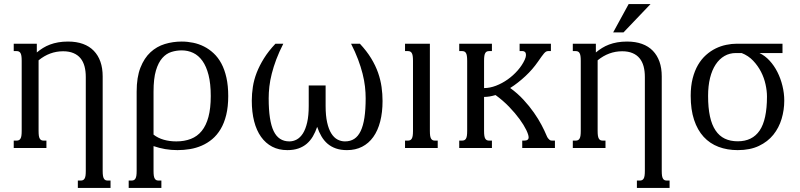

<svg xmlns="http://www.w3.org/2000/svg" viewBox="-20 -736 3979 955"><path d="M171.9 -85Q171.9 -69.8 173.3 -60.5Q174.8 -51.3 178.2 -45.9Q181.6 -40.5 186.3 -38.6Q190.9 -36.6 197.8 -36.6H210.9V0H48.3V-36.6H62Q68.4 -36.6 73.2 -38.6Q78.1 -40.5 81.5 -45.9Q85 -51.3 86.4 -60.5Q87.9 -69.8 87.9 -85V-433.6Q87.9 -448.7 86.4 -458Q85 -467.3 81.5 -472.7Q78.1 -478 73.2 -480Q68.4 -481.9 62 -481.9H48.3V-518.6H163.1V-475.1Q177.7 -487.3 193.8 -497.3Q210 -507.3 228.8 -514.4Q247.6 -521.5 269.8 -525.4Q292 -529.3 318.4 -529.3Q360.4 -529.3 392.6 -517.6Q424.8 -505.9 446.5 -483.4Q468.3 -460.9 479.5 -429Q490.7 -397 490.7 -356V113.8Q490.7 128.9 492.2 138.2Q493.7 147.5 497.1 152.8Q500.5 158.2 505.1 160.2Q509.8 162.1 516.6 162.1H529.8V198.7H367.2V162.1H380.9Q387.2 162.1 392.1 160.2Q397 158.2 400.4 152.8Q403.8 147.5 405.3 138.2Q406.7 128.9 406.7 113.8V-353Q406.7 -382.3 400.4 -406Q394 -429.7 380.4 -446.3Q366.7 -462.9 345.2 -471.9Q323.7 -481 293.9 -481Q227.1 -481 171.9 -436Z M743.7 -66.4Q765.6 -49.3 794.4 -41Q823.2 -32.7 856.9 -32.7Q897.5 -32.7 929.4 -45.2Q961.4 -57.6 983.4 -84.7Q1005.4 -111.8 1016.8 -154.5Q1028.3 -197.3 1028.3 -258.3Q1028.3 -319.8 1017.3 -363Q1006.3 -406.2 986.8 -433.3Q967.3 -460.4 940.9 -472.9Q914.6 -485.4 883.8 -485.4Q857.4 -485.4 832.3 -477.5Q807.1 -469.7 787.4 -447.5Q767.6 -425.3 755.6 -385.3Q743.7 -345.2 743.7 -280.3ZM743.7 113.8Q743.7 128.9 745.1 138.2Q746.6 147.5 750 152.8Q753.4 158.2 758.1 160.2Q762.7 162.1 769.5 162.1H782.7V198.7H620.1V162.1H633.8Q640.1 162.1 645 160.2Q649.9 158.2 653.3 152.8Q656.7 147.5 658.2 138.2Q659.7 128.9 659.7 113.8V-280.3Q659.7 -351.6 678.5 -399.4Q697.3 -447.3 728.5 -476.1Q759.8 -504.9 800 -517.1Q840.3 -529.3 883.8 -529.3Q912.6 -529.3 940.9 -523.4Q969.2 -517.6 994.9 -504.6Q1020.5 -491.7 1042.7 -470.9Q1064.9 -450.2 1081.1 -420.2Q1097.2 -390.1 1106.2 -349.9Q1115.2 -309.6 1115.2 -258.3Q1115.2 -205.1 1105.2 -164.3Q1095.2 -123.5 1077.4 -93.8Q1059.6 -64 1035.6 -43.9Q1011.7 -23.9 983.6 -11.7Q955.6 0.5 924.8 5.6Q894 10.7 862.8 10.7Q831.1 10.7 801.5 5.6Q772 0.5 743.7 -9.3Z M1515.6 -311H1599.6V-209Q1599.6 -160.6 1607.2 -127Q1614.7 -93.3 1627.9 -72.3Q1641.1 -51.3 1658.7 -42Q1676.3 -32.7 1695.8 -32.7Q1722.7 -32.7 1741.9 -45.2Q1761.2 -57.6 1773.9 -84Q1786.6 -110.4 1792.7 -150.9Q1798.8 -191.4 1798.8 -247.1Q1798.8 -274.9 1795.4 -305.4Q1792 -335.9 1783.4 -369.6Q1774.9 -403.3 1761 -440.4Q1747.1 -477.5 1726.1 -518.6H1770Q1804.2 -481.9 1826.2 -445.8Q1848.1 -409.7 1860.6 -374Q1873 -338.4 1877.9 -303.2Q1882.8 -268.1 1882.8 -233.9Q1882.8 -177.2 1871.1 -131.8Q1859.4 -86.4 1836.7 -54.7Q1814 -22.9 1781 -6.1Q1748 10.7 1706.1 10.7Q1674.8 10.7 1650.9 2.4Q1627 -5.9 1609.1 -21.2Q1591.3 -36.6 1578.9 -57.9Q1566.4 -79.1 1557.6 -105Q1548.8 -79.1 1536.4 -57.9Q1523.9 -36.6 1506.1 -21.2Q1488.3 -5.9 1464.4 2.4Q1440.4 10.7 1409.2 10.7Q1366.7 10.7 1334 -6.3Q1301.3 -23.4 1278.6 -55.2Q1255.9 -86.9 1244.1 -132.6Q1232.4 -178.2 1232.4 -235.4Q1232.4 -269.5 1237.8 -304.4Q1243.2 -339.4 1256.8 -374.5Q1270.5 -409.7 1293 -445.8Q1315.4 -481.9 1350.1 -518.6H1389.2Q1368.2 -477.5 1354.2 -440.4Q1340.3 -403.3 1331.8 -369.6Q1323.2 -335.9 1319.8 -305.4Q1316.4 -274.9 1316.4 -247.1Q1316.4 -135.3 1341.1 -84Q1365.7 -32.7 1419.4 -32.7Q1438.5 -32.7 1456.1 -42.2Q1473.6 -51.8 1486.8 -72.5Q1500 -93.3 1507.8 -127Q1515.6 -160.6 1515.6 -209Z M2118.2 -518.6V-85Q2118.2 -69.8 2119.6 -60.5Q2121.1 -51.3 2124.5 -45.9Q2127.9 -40.5 2132.6 -38.6Q2137.2 -36.6 2144 -36.6H2157.2V0H1994.6V-36.6H2008.3Q2014.6 -36.6 2019.5 -38.6Q2024.4 -40.5 2027.8 -45.9Q2031.2 -51.3 2032.7 -60.5Q2034.2 -69.8 2034.2 -85V-433.6Q2034.2 -448.7 2032.7 -458Q2031.2 -467.3 2027.8 -472.7Q2024.4 -478 2019.5 -480Q2014.6 -481.9 2008.3 -481.9H1994.6V-518.6Z M2697.8 -63.5Q2701.7 -53.7 2705.8 -48.3Q2710 -43 2713.6 -40.3Q2717.3 -37.6 2720.7 -37.1Q2724.1 -36.6 2727.1 -36.6H2740.2V0H2577.6V-36.6H2586.9Q2609.4 -36.6 2609.4 -52.7Q2609.4 -64.9 2597.7 -89.4Q2585.9 -113.8 2564.5 -143.3Q2543 -172.9 2512.5 -204.6Q2481.9 -236.3 2444.8 -263.2Q2430.2 -258.8 2415.8 -256.3Q2401.4 -253.9 2387.7 -253.9V-85Q2387.7 -69.8 2389.2 -60.5Q2390.6 -51.3 2394 -45.9Q2397.5 -40.5 2402.1 -38.6Q2406.7 -36.6 2413.6 -36.6H2426.8V0H2264.2V-36.6H2277.8Q2284.2 -36.6 2289.1 -38.6Q2293.9 -40.5 2297.4 -45.9Q2300.8 -51.3 2302.2 -60.5Q2303.7 -69.8 2303.7 -85V-433.6Q2303.7 -448.7 2302.2 -458Q2300.8 -467.3 2297.4 -472.7Q2293.9 -478 2289.1 -480Q2284.2 -481.9 2277.8 -481.9H2264.2V-518.6H2426.8V-481.9H2413.6Q2406.7 -481.9 2402.1 -480Q2397.5 -478 2394 -472.7Q2390.6 -467.3 2389.2 -458Q2387.7 -448.7 2387.7 -433.6V-297.9Q2416.5 -297.9 2447 -309.6Q2477.5 -321.3 2505.1 -340.8Q2532.7 -360.4 2555.2 -386Q2577.6 -411.6 2590.3 -439.5Q2596.2 -452.6 2596.2 -462.4Q2596.2 -472.2 2591.6 -477.1Q2586.9 -481.9 2579.6 -481.9H2564.5V-518.6H2720.2V-481.9H2706.1Q2700.7 -481.9 2696 -479.2Q2691.4 -476.6 2686 -470.5Q2680.7 -464.4 2673.3 -454.1Q2666 -443.8 2655.8 -429.2Q2642.6 -410.2 2627 -392.1Q2611.3 -374 2593.5 -357.4Q2575.7 -340.8 2556.4 -325.7Q2537.1 -310.5 2517.6 -298.3Q2554.2 -272 2583.7 -240Q2613.3 -208 2635.7 -175.8Q2658.2 -143.6 2673.6 -114.3Q2689 -85 2697.8 -63.5Z M2952.6 -85Q2952.6 -69.8 2954.1 -60.5Q2955.6 -51.3 2959 -45.9Q2962.4 -40.5 2967 -38.6Q2971.7 -36.6 2978.5 -36.6H2991.7V0H2829.1V-36.6H2842.8Q2849.1 -36.6 2854 -38.6Q2858.9 -40.5 2862.3 -45.9Q2865.7 -51.3 2867.2 -60.5Q2868.7 -69.8 2868.7 -85V-433.6Q2868.7 -448.7 2867.2 -458Q2865.7 -467.3 2862.3 -472.7Q2858.9 -478 2854 -480Q2849.1 -481.9 2842.8 -481.9H2829.1V-518.6H2943.8V-475.1Q2958.5 -487.3 2974.6 -497.3Q2990.7 -507.3 3009.5 -514.4Q3028.3 -521.5 3050.5 -525.4Q3072.8 -529.3 3099.1 -529.3Q3141.1 -529.3 3173.3 -517.6Q3205.6 -505.9 3227.3 -483.4Q3249 -460.9 3260.3 -429Q3271.5 -397 3271.5 -356V113.8Q3271.5 128.9 3272.9 138.2Q3274.4 147.5 3277.8 152.8Q3281.2 158.2 3285.9 160.2Q3290.5 162.1 3297.4 162.1H3310.5V198.7H3147.9V162.1H3161.6Q3168 162.1 3172.9 160.2Q3177.7 158.2 3181.2 152.8Q3184.6 147.5 3186 138.2Q3187.5 128.9 3187.5 113.8V-353Q3187.5 -382.3 3181.2 -406Q3174.8 -429.7 3161.1 -446.3Q3147.5 -462.9 3126 -471.9Q3104.5 -481 3074.7 -481Q3007.8 -481 2952.6 -436ZM3106.9 -715.8H3215.8L3081.1 -574.7H3029.8Z M3757.3 -472.2Q3785.2 -459 3807.9 -434.3Q3830.6 -409.7 3846.7 -377.9Q3862.8 -346.2 3871.8 -309.3Q3880.9 -272.5 3880.9 -235.4Q3880.9 -189 3867.7 -144.8Q3854.5 -100.6 3826.7 -65.9Q3798.8 -31.2 3754.9 -10.3Q3710.9 10.7 3649.4 10.7Q3597.2 10.7 3554 -5.6Q3510.7 -22 3480 -55.4Q3449.2 -88.9 3432.4 -139.6Q3415.5 -190.4 3415.5 -259.3Q3415.5 -308.1 3425.3 -346.2Q3435.1 -384.3 3451.9 -413.1Q3468.8 -441.9 3491.5 -462.2Q3514.2 -482.4 3539.6 -494.9Q3564.9 -507.3 3592 -512.9Q3619.1 -518.6 3645 -518.6H3872.1V-472.2ZM3794.9 -255.9Q3794.9 -283.7 3787.8 -316.2Q3780.8 -348.6 3765.4 -378.7Q3750 -408.7 3726.3 -433.8Q3702.6 -459 3668.9 -472.2H3640.6Q3608.9 -472.2 3583.5 -457.5Q3558.1 -442.9 3539.8 -415.3Q3521.5 -387.7 3511.7 -348.1Q3502 -308.6 3502 -258.8Q3502 -200.2 3511.2 -157.5Q3520.5 -114.7 3539.1 -87.2Q3557.6 -59.6 3585.2 -46.4Q3612.8 -33.2 3649.4 -33.2Q3722.2 -33.2 3758.5 -86.9Q3794.9 -140.6 3794.9 -255.9Z"/></svg>

Font: Arian AMU Serif
Style: Regular
Weight: 400
Designer: Ruben Hakobyan (Tarumian)
Foundry: Ruben Hakobyan (Tarumian)
Version: Version 1.002